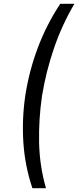

<svg xmlns="http://www.w3.org/2000/svg" viewBox="-20 -799 415 1019"><path d="M300 -779Q227 -669 180.5 -545Q134 -421 114 -290Q96 -167 104 -43Q112 81 152 200H224Q190 81 187.5 -43Q185 -167 203 -290Q224 -419 266.5 -543Q309 -667 375 -779Z"/></svg>

Font: Jost* 400 Book Italic
Style: Italic
Weight: 400
Italic angle: -10°
Version: Version 3.200; ttfautohint (v0.97) -l 8 -r 50 -G 200 -x 14 -